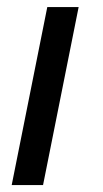

<svg xmlns="http://www.w3.org/2000/svg" viewBox="-20 -533 296 553"><path d="M206.5 -512.7 104 0H13.7L116.2 -512.7Z"/></svg>

Font: Sansation
Style: Italic
Weight: 400
Designer: Bernd Montag
Version: Version 1.301